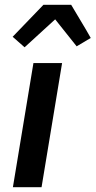

<svg xmlns="http://www.w3.org/2000/svg" viewBox="-20 -784 400 804"><path d="M34 0 120 -520H240L154 0ZM83 -586 33 -630 162 -764H278L340 -660L360 -625L301 -590L211 -703Z"/></svg>

Font: Iosevka Aile Oblique
Style: Bold
Weight: 700
Italic angle: -9°
Designer: Belleve Invis
Foundry: Belleve Invis
Version: Version 31.1.0; ttfautohint (v1.8.4)